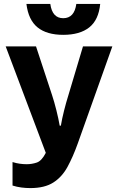

<svg xmlns="http://www.w3.org/2000/svg" viewBox="-20 -951 603 981"><path d="M135 10Q112 10 89 7Q66 4 44 -3V-123Q63 -117 81 -114.5Q99 -112 116 -112Q143 -112 168 -120.5Q193 -129 214 -170L9 -714H164L246 -465Q257 -432 268 -388Q279 -344 285 -309H291Q297 -345 307.5 -386.5Q318 -428 329 -463L404 -714H554L377 -217Q353 -150 325 -98.5Q297 -47 252.5 -18.5Q208 10 135 10ZM303 -773Q219 -773 172 -811Q125 -849 115 -931H237Q247 -858 303 -858Q360 -858 370 -931H492Q484 -849 436 -811Q388 -773 303 -773Z"/></svg>

Font: Noto Sans Mono SemiCondensed
Style: Bold
Weight: 700
Width: 4
Designer: Monotype Design Team
Foundry: Monotype Imaging Inc.
Version: Version 2.014